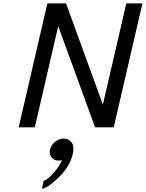

<svg xmlns="http://www.w3.org/2000/svg" viewBox="-20 -750 859 1131"><path d="M355 66Q385 66 402 89.5Q419 113 409 156Q391 233 324 297Q257 361 227 361L237 316Q260 309 297 267Q334 225 345 193Q334 196 325 196Q298 196 283.5 177Q269 158 275 131Q281 104 304.5 85Q328 66 355 66ZM90 0 259 -730H274H354H369L586 -134L724 -730H819L650 0H635H555H540L323 -596L185 0Z"/></svg>

Font: Miedinger
Style: Italic
Weight: 400
Italic angle: -13°
Version: Version 001.000